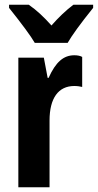

<svg xmlns="http://www.w3.org/2000/svg" viewBox="-20 -786 411 806"><path d="M126 -606H264C281 -636 317 -686 371 -753V-766H288C256 -742 226 -713 196 -679C165 -714 134 -743 101 -766H18V-753C73 -684 110 -634 126 -606ZM57 0H188V-280C188 -374 225 -425 292 -425C305 -425 317 -423 325 -421V-547C317 -552 304 -554 292 -554C247 -554 214 -526 184 -459H180L164 -544H57Z"/></svg>

Font: Kathrein 77 Bold Condensed
Style: Regular
Weight: 700
Width: 3
Designer: Lazydogs Typefoundry, based on Open Sans by Ascender Corporation
Foundry: Lazydogs Typefoundry
Version: Version 1.003;PS 001.003;hotconv 1.0.88;makeotf.lib2.5.64775